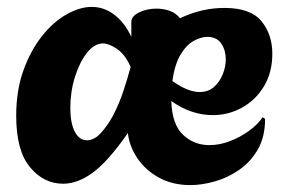

<svg xmlns="http://www.w3.org/2000/svg" viewBox="-20 -530 825 557"><path d="M532 7Q481 7 441.5 -14.5Q402 -36 378.5 -71Q355 -106 351 -144Q293 -61 249 -29Q205 3 163 3Q107 3 67 -45Q27 -93 27 -194Q27 -268 48 -326Q69 -384 102 -425.5Q135 -467 173.5 -488.5Q212 -510 246 -510Q282 -510 312 -487Q342 -464 361 -423V-466Q361 -483 383.5 -494Q406 -505 434 -505Q454 -505 472.5 -498.5Q491 -492 502 -477Q565 -507 631 -507Q707 -507 738.5 -468.5Q770 -430 770 -374Q770 -320 746 -280Q722 -240 682.5 -218Q643 -196 597 -196Q567 -196 536.5 -206Q506 -216 477 -237Q479 -169 511 -139Q543 -109 587 -109Q617 -109 647 -120.5Q677 -132 702.5 -150.5Q728 -169 742 -190L749 -185Q749 -133 728 -96.5Q707 -60 673.5 -37Q640 -14 602.5 -3.5Q565 7 532 7ZM559 -263Q584 -263 600.5 -277.5Q617 -292 626 -314Q635 -336 635 -358Q635 -384 622 -403.5Q609 -423 581 -423Q563 -423 542 -411.5Q521 -400 504 -372Q487 -344 480 -295Q504 -278 523.5 -270.5Q543 -263 559 -263ZM232 -123Q253 -123 272 -143.5Q291 -164 307 -193Q326 -229 339 -269Q352 -309 359 -336Q343 -372 319.5 -388Q296 -404 279 -404Q254 -404 232.5 -377Q211 -350 197.5 -307Q184 -264 184 -217Q184 -173 197 -148Q210 -123 232 -123Z"/></svg>

Font: Agbalumo
Style: Regular
Weight: 400
Designer: Raphael Alegbeleye
Foundry: Sorkin Type Co.
Version: Version 1.000; ttfautohint (v1.8.4)